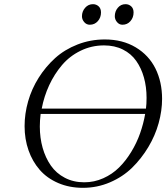

<svg xmlns="http://www.w3.org/2000/svg" viewBox="-20 -902 805 930"><path d="M99.1 -291Q99.1 -351.1 116.2 -411.1Q133.3 -471.2 167 -524.9Q200.7 -578.6 246.8 -620.4Q293 -662.1 355.5 -686.5Q418 -710.9 487.8 -710.9Q573.7 -710.9 637.5 -672.6Q701.2 -634.3 733.2 -569.6Q765.1 -504.9 765.1 -422.9Q765.1 -365.7 748.5 -305.7Q731.9 -245.6 698.5 -189.7Q665 -133.8 619.9 -89.6Q574.7 -45.4 512.7 -18.8Q450.7 7.8 381.8 7.8Q315.9 7.8 262 -15.4Q208 -38.6 172.6 -79.1Q137.2 -119.6 118.2 -173.8Q99.1 -228 99.1 -291ZM172.9 -289.1Q172.9 -234.4 186.5 -186Q200.2 -137.7 226.3 -100.1Q252.4 -62.5 294.2 -40.8Q335.9 -19 388.2 -19Q436.5 -19 480.2 -38.6Q523.9 -58.1 556.6 -90.6Q589.4 -123 615.7 -166.3Q642.1 -209.5 658.4 -255.9Q674.8 -302.2 683.1 -350.1H176.8Q172.9 -318.4 172.9 -289.1ZM182.1 -376H687Q689.9 -397.9 689.9 -428.2Q689.9 -481 677.2 -526.4Q664.6 -571.8 639.9 -606.9Q615.2 -642.1 575.2 -662.1Q535.2 -682.1 483.9 -682.1Q423.3 -682.1 370.4 -656.2Q317.4 -630.4 280.3 -586.7Q243.2 -543 218.3 -489.3Q193.4 -435.5 182.1 -376ZM377 -823.2Q377 -846.7 392.3 -864.3Q407.7 -881.8 430.2 -881.8Q446.3 -881.8 457.8 -871.3Q469.2 -860.8 469.2 -841.8Q469.2 -816.9 453.9 -799.6Q438.5 -782.2 415 -782.2Q398.9 -782.2 387.9 -794.9Q377 -807.6 377 -823.2ZM536.1 -823.2Q536.1 -847.2 550.8 -864.5Q565.4 -881.8 587.9 -881.8Q604 -881.8 615.5 -871.3Q627 -860.8 627 -841.8Q627 -816.9 611.8 -799.6Q596.7 -782.2 573.2 -782.2Q557.6 -782.2 546.9 -794.9Q536.1 -807.6 536.1 -823.2Z"/></svg>

Font: Dehuti
Style: Italic
Weight: 400
Version: Version 1.2